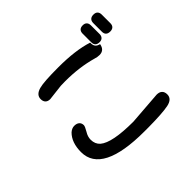

<svg xmlns="http://www.w3.org/2000/svg" viewBox="-178 -1050 1357 1357"><g transform="rotate(-45 500.0 -371.5)"><path d="M723 -558Q702 -558 681 -565Q561 -599 419 -599L375 -598L256 -584Q233 -584 220.5 -596.5Q208 -609 208 -632Q208 -675 263 -690Q309 -703 456 -703Q627 -703 738 -667Q737 -642 747 -628.5Q757 -615 780 -610Q771 -558 723 -558ZM197 -312Q219 -331 242 -331Q267 -331 280.5 -319Q294 -307 294 -286Q294 -274 274 -240Q255 -210 255 -179Q255 -136 284 -110Q347 -56 559 -56L810 -75Q837 -75 851 -61.5Q865 -48 865 -23Q865 23 805 35Q744 47 607 48H565Q356 48 250.5 -5.5Q145 -59 145 -165Q145 -261 197 -312ZM745 -749Q745 -769 755.5 -780Q766 -791 787 -791Q807 -791 817.5 -780Q828 -769 828 -749V-663Q828 -644 817.5 -633Q807 -622 787 -622Q767 -622 756 -632.5Q745 -643 745 -663ZM851 -749Q851 -769 862 -780Q873 -791 894 -791Q915 -791 925.5 -780Q936 -769 936 -749V-663Q936 -643 925 -632.5Q914 -622 894 -622Q873 -622 862 -632.5Q851 -643 851 -663Z"/></g></svg>

Font: 寒蝉全圆体 Bold
Style: Regular
Weight: 700
Designer: Warren2060
      Designed by Motoya company      

      [Varela Round]
      Joe Prince(Latin component); Avraham Cornf
Foundry: ChillType
Version: Version 3.200